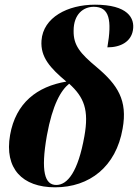

<svg xmlns="http://www.w3.org/2000/svg" viewBox="-20 -789 588 819"><path d="M215 10C362 10 475 -78 503 -240C525 -361 482 -427 393 -502C321 -562 293 -596 294 -658C294 -729 336 -760 380 -760C447 -760 458 -703 438 -587C496 -587 539 -612 547 -660C556 -712 525 -769 385 -769C269 -769 164 -715 157 -616C152 -545 194 -499 263 -441C138 -420 47 -350 23 -213C-2 -70 75 10 215 10ZM220 0C171 0 153 -57 180 -211C204 -343 240 -404 275 -432C339 -374 360 -320 340 -208C313 -56 268 0 220 0Z"/></svg>

Font: Noto Serif Display Condensed ExtraBold
Style: Italic
Weight: 800
Width: 3
Italic angle: -12°
Designer: Monotype Design Team
Foundry: Monotype Imaging Inc.
Version: Version 2.009